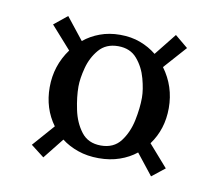

<svg xmlns="http://www.w3.org/2000/svg" viewBox="-49 -414 499 439"><g transform="rotate(10 201.0 -194.0)"><path d="M76.6 -30.1 45.8 -53.9 90.2 -104.5Q63.1 -141.5 63.1 -190.7Q63.1 -240.9 92.4 -280.9L45.8 -333.3L76.6 -358.3L117 -307.3Q133.5 -320.9 154.7 -328.7Q176 -336.6 201.3 -336.6Q227.4 -336.6 248.3 -328.7Q269.2 -320.9 286 -307.3L326.7 -358.3L356.8 -333.3L310.2 -280.9Q339.6 -240.9 339.6 -190.7Q339.6 -141.5 312.4 -104.5L356.8 -53.9L326.7 -30.1L288.2 -78.8Q271.4 -65.3 249.5 -57.8Q227.7 -50.2 201.3 -50.2Q174.9 -50.2 153.1 -57.8Q131.3 -65.3 114.8 -78.1ZM201.3 -79.6Q231 -79.6 247 -100.5Q262.9 -121.4 269 -150.5Q275 -179.7 275 -203.5Q275 -222.2 268.2 -247.3Q261.5 -272.5 245.5 -291.3Q229.6 -310.2 201.3 -310.2Q173.1 -310.2 156.9 -291.3Q140.8 -272.5 134.2 -247.3Q127.6 -222.2 127.6 -203.5Q127.6 -179.7 133.7 -150.5Q139.7 -121.4 155.7 -100.5Q171.6 -79.6 201.3 -79.6Z"/></g></svg>

Font: Parastoo
Style: Regular
Weight: 400
Foundry: Saber Rastikerdar (saber.rastikerdar@gmail.com)
Version: Version 3.000